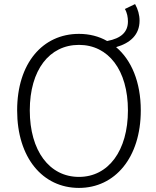

<svg xmlns="http://www.w3.org/2000/svg" viewBox="-20 -908 766 941"><path d="M367 -41C222 -41 126 -169 126 -367C126 -565 222 -688 367 -688C511 -688 607 -565 607 -367C607 -169 511 -41 367 -41ZM592 -864C603 -846 607 -823 607 -803C607 -752 575 -720 505 -707C465 -730 418 -742 367 -742C189 -742 64 -598 64 -367C64 -135 189 13 367 13C543 13 670 -135 670 -367C670 -506 624 -614 549 -677C619 -697 664 -738 664 -807C664 -835 656 -863 642 -888Z"/></svg>

Font: Noto Sans CJK Light
Style: Regular
Weight: 300
Designer: Ryoko NISHIZUKA (kana & ideographs); Paul D. Hunt (Latin, Greek & Cyrillic); Wenlong ZHANG (bopomofo); Sandoll Communica
Foundry: Adobe Systems Incorporated
Version: Version 1.000;PS 1;hotconv 1.0.78;makeotf.lib2.5.61930